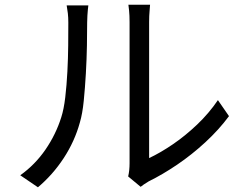

<svg xmlns="http://www.w3.org/2000/svg" viewBox="-20 -770 1040 815"><path d="M524 -21Q527 -33 528.5 -47.5Q530 -62 530 -77Q530 -87 530 -121Q530 -155 530 -204.5Q530 -254 530 -312Q530 -370 530 -428.5Q530 -487 530 -538Q530 -589 530 -626Q530 -663 530 -676Q530 -705 528 -724.5Q526 -744 525 -750H617Q617 -744 615 -724Q613 -704 613 -676Q613 -662 613 -626.5Q613 -591 613 -540.5Q613 -490 613 -432.5Q613 -375 613 -319Q613 -263 613 -215.5Q613 -168 613 -137Q613 -106 613 -99Q660 -121 713 -157Q766 -193 816.5 -241Q867 -289 905 -345L952 -277Q909 -219 851.5 -166Q794 -113 732 -71Q670 -29 611 0Q599 7 590.5 13Q582 19 577 23ZM66 -26Q129 -71 173 -135Q217 -199 240 -272Q251 -306 257 -357Q263 -408 266 -465.5Q269 -523 269.5 -577.5Q270 -632 270 -674Q270 -696 268 -713.5Q266 -731 263 -747H355Q354 -741 353 -729.5Q352 -718 351 -704Q350 -690 350 -675Q350 -633 349 -576.5Q348 -520 344.5 -458.5Q341 -397 335.5 -342Q330 -287 319 -250Q297 -170 250.5 -99Q204 -28 141 25Z"/></svg>

Font: Noto Sans JP Thin
Style: Regular
Weight: 400
Version: Version 2.004-H2;hotconv 1.0.118;makeotfexe 2.5.65603